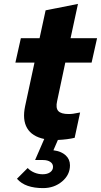

<svg xmlns="http://www.w3.org/2000/svg" viewBox="-20 -712 518 985"><path d="M109 -168 157 -391H59L87 -516H183L214 -659L380 -692L342 -516H478L450 -391H315L273 -193Q265 -158 279 -142.5Q293 -127 332 -127Q344 -127 355 -128.5Q366 -130 391 -135L363 -5Q347 -1 324 2Q301 5 277 6L254 59Q294 64 316.5 84.5Q339 105 339 136Q339 185 298.5 219Q258 253 201 253Q156 253 122.5 241.5Q89 230 67 205L122 150Q136 165 156.5 173.5Q177 182 199 182Q223 182 237.5 171.5Q252 161 252 144Q252 128 238 118.5Q224 109 201 109H160L207 1Q144 -12 119 -55Q94 -98 109 -168Z"/></svg>

Font: Red Hat Text
Style: Bold Italic
Weight: 700
Italic angle: -12°
Designer: Pentagram / MCKL
Foundry: Pentagram / MCKL
Version: Version 1.003; Red Hat Text Bold Italic